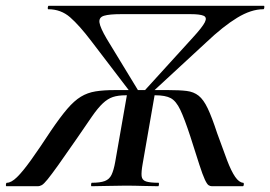

<svg xmlns="http://www.w3.org/2000/svg" viewBox="-54 -645 935 665"><path d="M-32 0Q-34 0 -33.5 -6Q-33 -12 -30 -12Q-15 -12 5 -31.5Q25 -51 54 -91.5Q83 -132 123 -193Q155 -240 179 -268Q203 -296 226 -310Q249 -324 277 -328.5Q305 -333 344 -333H529Q568 -333 592.5 -330Q617 -327 634 -313.5Q651 -300 665.5 -269.5Q680 -239 698 -184Q718 -128 732.5 -90Q747 -52 760.5 -32.5Q774 -13 788 -12Q791 -12 790.5 -6Q790 0 787 0H680Q674 0 668.5 -3.5Q663 -7 655.5 -23Q648 -39 636.5 -74.5Q625 -110 605 -173Q585 -234 570.5 -264.5Q556 -295 537.5 -305Q519 -315 483 -315H382Q355 -315 337 -309Q319 -303 302 -287Q285 -271 264.5 -241.5Q244 -212 212 -165Q172 -107 148 -73.5Q124 -40 111 -24Q98 -8 91 -4Q84 0 76 0ZM263 0Q261 0 261.5 -6Q262 -12 264 -12Q293 -12 309 -18Q325 -24 332.5 -40Q340 -56 345 -84L387 -324H483L440 -77Q435 -49 436.5 -35Q438 -21 452 -16.5Q466 -12 495 -12Q497 -12 496.5 -6Q496 0 494 0Q470 0 441 -1Q412 -2 379 -2Q347 -2 317 -1Q287 0 263 0ZM404 -317 262 -503Q221 -557 189 -585Q157 -613 113 -613Q111 -613 111.5 -619Q112 -625 115 -625H860Q862 -625 861.5 -619Q861 -613 858 -613Q816 -613 767.5 -583.5Q719 -554 660 -498L464 -317L442 -326L614 -515Q647 -551 655.5 -568Q664 -585 651 -590.5Q638 -596 606 -596H365Q325 -596 306.5 -590.5Q288 -585 290.5 -567Q293 -549 316 -510L428 -326Z"/></svg>

Font: Cormorant Garamond Light
Style: Italic
Weight: 300
Italic angle: -10°
Designer: Christian Thalmann (Catharsis Fonts)
Foundry: Catharsis Fonts
Version: Version 4.001